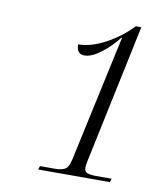

<svg xmlns="http://www.w3.org/2000/svg" viewBox="-58 -866 424 525"><g transform="rotate(10 153.5 -603.0)"><path d="M83 -387 86 -397H129Q144 -397 154.5 -402Q165 -407 170 -430L246 -781H244Q225 -756 199 -736Q173 -716 153 -716Q131 -716 131 -743Q166 -743 206 -764.5Q246 -786 278 -819H293L212 -435Q209 -422 209 -415Q209 -403 218 -400Q227 -397 241 -397H285L282 -387Z"/></g></svg>

Font: Noto Serif Display ExtraCondensed Light
Style: Italic
Weight: 300
Width: 2
Italic angle: -12°
Designer: Monotype Design Team
Foundry: Monotype Imaging Inc.
Version: Version 2.009